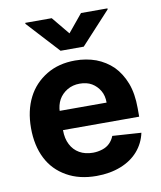

<svg xmlns="http://www.w3.org/2000/svg" viewBox="-87 -841 771 921"><g transform="rotate(-10 299.0 -380.5)"><path d="M309.1 10.7Q225.1 10.7 164.6 -23.9Q102.1 -59.1 70.8 -121.1Q38.6 -184.1 38.6 -270Q38.6 -354.5 70.8 -418Q102.1 -480 163.6 -517.1Q222.7 -552.7 302.7 -552.7Q356.4 -552.7 403.8 -535.6Q450.7 -517.6 485.4 -483.9Q519.5 -449.2 539.6 -397.5Q559.1 -346.2 559.1 -275.4V-233.9H98.6V-327.6H417Q417 -361.8 402.8 -385.7Q387.7 -411.1 363.8 -425.3Q339.8 -439.5 305.2 -439.5Q271.5 -439.5 244.6 -423.8Q217.3 -407.2 203.1 -381.8Q189 -356 188 -322.8V-233.9Q188 -192.4 203.1 -163.6Q217.8 -134.3 245.6 -118.2Q273.4 -102.1 311.5 -102.1Q334.5 -102.1 357.4 -109.4Q378.9 -116.2 393.6 -130.9Q408.2 -145.5 416 -165.5L556.2 -156.2Q545.4 -106 512.7 -68.4Q480 -30.8 428.2 -10.3Q375 10.7 309.1 10.7ZM99.1 -772H228L299.3 -685.5L370.6 -772H499.5V-767.1L355.5 -610.8H242.7L99.1 -767.1Z"/></g></svg>

Font: My Font
Style: Bold
Weight: 500
Designer: Rasmus Andersson
Foundry: rsms
Version: Version 0.001